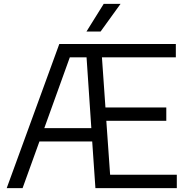

<svg xmlns="http://www.w3.org/2000/svg" viewBox="-20 -966 964 986"><path d="M14.5 0 284.5 -740H883V-671.5H503.5L521.5 -414H834V-345.5H526L545.5 -68.5H888V0H470L453.5 -239.5H182.5L96 0ZM338.5 -671.5 207.5 -308H449L424.5 -671.5ZM424 -804 512.5 -946H599L496.5 -804Z"/></svg>

Font: Encode Sans
Style: Regular
Weight: 400
Designer: Multiple Designers
Foundry: Impallari Type
Version: Version 3.002; ttfautohint (v1.8.3) -l 8 -r 50 -G 200 -x 14 